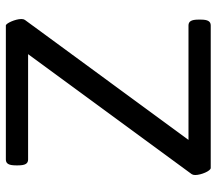

<svg xmlns="http://www.w3.org/2000/svg" viewBox="-62 -678 740 656"><g transform="rotate(-90 308.0 -350.0)"><path d="M549 -700H91C77 -700 71 -690 71 -666V-658C71 -634 77 -624 91 -624H451L41 -65C39 -62 38 -58 38 -53C38 -33 52 0 62 0H549C563 0 569 -10 569 -34V-42C569 -66 563 -76 549 -76H158L568 -635C570 -638 571 -642 571 -647C571 -668 556 -700 549 -700Z"/></g></svg>

Font: Asap
Style: Regular
Weight: 400
Designer: Pablo Cosgaya
Foundry: Pablo Cosgaya
Version: Version 1.007;PS 001.007;hotconv 1.0.70;makeotf.lib2.5.58329